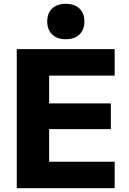

<svg xmlns="http://www.w3.org/2000/svg" viewBox="-20 -988 678 1008"><path d="M68 0V-730H582V-591H238V-445H562V-310H238V-139H582V0ZM325 -782Q280 -782 254 -807Q228 -832 228 -875Q228 -919 254 -943.5Q280 -968 325 -968Q371 -968 397 -943.5Q423 -919 423 -875Q423 -832 397 -807Q371 -782 325 -782Z"/></svg>

Font: M PLUS 2 ExtraBold
Style: Regular
Weight: 800
Version: Version 1.001